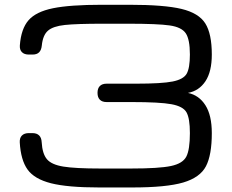

<svg xmlns="http://www.w3.org/2000/svg" viewBox="-20 -786 990 821"><path d="M64.5 -177.2Q63.5 -196.3 73.7 -206.5Q84 -216.8 103 -216.8H118.7Q137.2 -216.8 147.2 -207Q157.2 -197.3 158.2 -178.2Q161.1 -128.4 180.7 -105.2Q200.2 -82 250.7 -73.7Q301.3 -65.4 409.2 -65.4H540Q660.6 -65.4 711.2 -76.2Q761.7 -86.9 776.9 -116.7Q792 -146.5 792 -216.8Q792 -279.8 777.6 -305.4Q763.2 -331.1 713.4 -340.3Q663.6 -349.6 542.5 -349.6H436Q417 -349.6 407 -359.6Q397 -369.6 397 -388.7V-389.2Q397 -408.2 407 -418.2Q417 -428.2 436 -428.2H562Q671.9 -428.2 718.3 -437.5Q764.6 -446.8 778.3 -470.9Q792 -495.1 792 -552.7Q792 -617.7 774.2 -643.8Q756.3 -669.9 705.8 -677.2Q655.3 -684.6 527.8 -684.6H421.4Q307.1 -684.6 257.1 -679.2Q207 -673.8 185.1 -654.8Q163.1 -635.7 158.7 -590.8Q156.7 -571.8 147.2 -562.3Q137.7 -552.7 119.1 -552.7H103Q84 -552.7 73.7 -563Q63.5 -573.2 64.9 -592.3Q70.3 -663.1 102.1 -699.5Q133.8 -735.8 206.3 -750.7Q278.8 -765.6 416.5 -765.6H532.7Q682.6 -765.6 756.3 -747.8Q830.1 -730 857.9 -685.8Q885.7 -641.6 885.7 -552.7Q885.7 -479.5 858.4 -438.5Q831.1 -397.5 783.7 -388.7Q831.1 -378.9 858.4 -335.9Q885.7 -293 885.7 -216.8Q885.7 -123 860.6 -75Q835.4 -26.9 763.4 -5.6Q691.4 15.6 544.9 15.6H404.3Q269 15.6 198 -2.4Q127 -20.5 97.9 -61Q68.8 -101.6 64.5 -177.2Z"/></svg>

Font: Gyrochrome
Style: Regular
Weight: 400
Designer: David Moles
Foundry: David Moles
Version: Version 1.005;Glyphs 3.2.3 (3260)